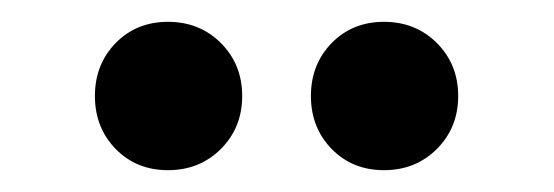

<svg xmlns="http://www.w3.org/2000/svg" viewBox="-20 -899 508 176"><path d="M265 -811Q265 -840 284 -859.5Q303 -879 332 -879Q361 -879 380.5 -859.5Q400 -840 400 -811Q400 -782 380.5 -762.5Q361 -743 332 -743Q303 -743 284 -762.5Q265 -782 265 -811ZM67 -811Q67 -840 86 -859.5Q105 -879 134 -879Q163 -879 182.5 -859.5Q202 -840 202 -811Q202 -782 182.5 -762.5Q163 -743 134 -743Q105 -743 86 -762.5Q67 -782 67 -811Z"/></svg>

Font: Transit CAT
Style: Regular
Weight: 400
Designer: Peter Wiegel
Foundry: Peter Wiegel
Version: 1.000